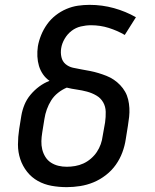

<svg xmlns="http://www.w3.org/2000/svg" viewBox="-20 -763 640 791"><path d="M255 8Q223 8 192.5 2.5Q162 -3 136 -17.5Q110 -32 91.5 -55.5Q73 -79 63.5 -107.5Q54 -136 54 -167.5Q54 -199 59 -231L68 -287Q72 -310 81 -332Q90 -354 106 -373Q122 -392 141.5 -406.5Q161 -421 184 -430Q168 -441 157 -457Q146 -473 140.5 -491.5Q135 -510 134 -530.5Q133 -551 136 -572Q140 -595 149.5 -618.5Q159 -642 174 -663Q189 -684 209.5 -700Q230 -716 253.5 -726Q277 -736 301 -739.5Q325 -743 349 -743Q401 -743 449.5 -729.5Q498 -716 540 -692L494 -619Q463 -637 428 -648Q393 -659 355 -659Q334 -659 313 -654Q292 -649 275 -636Q258 -623 246.5 -603.5Q235 -584 232 -564Q229 -546 233 -528Q237 -510 250 -499Q263 -488 280.5 -484Q298 -480 316 -477Q334 -474 351.5 -470.5Q369 -467 385.5 -462Q402 -457 418.5 -450.5Q435 -444 449 -434.5Q463 -425 475 -412.5Q487 -400 495.5 -385Q504 -370 508 -353Q512 -336 513 -318Q514 -300 512 -281.5Q510 -263 507 -245L498 -189Q494 -162 484 -135Q474 -108 457 -84Q440 -60 416 -41.5Q392 -23 365.5 -12Q339 -1 310.5 3.5Q282 8 255 8ZM255 -76Q272 -76 289.5 -79Q307 -82 323.5 -89.5Q340 -97 354.5 -109.5Q369 -122 379 -137Q389 -152 395 -169Q401 -186 403 -203L413 -259Q416 -281 415.5 -302.5Q415 -324 405 -341.5Q395 -359 377 -369.5Q359 -380 338.5 -385.5Q318 -391 296.5 -394Q275 -397 255 -402Q236 -394 219 -380.5Q202 -367 191 -349.5Q180 -332 173 -312.5Q166 -293 163 -273L154 -217Q151 -199 150.5 -181.5Q150 -164 154 -147.5Q158 -131 167 -116.5Q176 -102 190 -93Q204 -84 220.5 -80Q237 -76 255 -76Z"/></svg>

Font: Iosevka Aile Medium Oblique
Style: Regular
Weight: 500
Italic angle: -9°
Designer: Belleve Invis
Foundry: Belleve Invis
Version: Version 31.1.0; ttfautohint (v1.8.4)